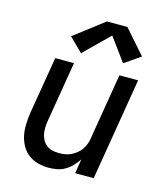

<svg xmlns="http://www.w3.org/2000/svg" viewBox="-115 -863 831 960"><g transform="rotate(15 300.0 -383.0)"><path d="M226 8Q198 8 170 0.5Q142 -7 120.5 -23.5Q99 -40 85.5 -64.5Q72 -89 66.5 -116Q61 -143 62 -172.5Q63 -202 67 -231L117 -530H214L162 -217Q159 -200 158.5 -182.5Q158 -165 161 -149Q164 -133 172 -118.5Q180 -104 193 -94Q206 -84 222.5 -80Q239 -76 256 -76Q272 -76 288 -78.5Q304 -81 319 -88Q334 -95 347.5 -106Q361 -117 370.5 -131Q380 -145 385.5 -160.5Q391 -176 393 -192L449 -530H546L458 0H362L374 -75Q362 -56 346 -39.5Q330 -23 310.5 -11.5Q291 0 269 4Q247 8 226 8ZM235 -587 165 -656 319 -774H425L534 -650L451 -593L363 -713Z"/></g></svg>

Font: Iosevka Curly MdExObl
Style: Regular
Weight: 500
Width: 7
Italic angle: -9°
Monospace: yes
Designer: Belleve Invis
Foundry: Belleve Invis
Version: Version 11.1.0; ttfautohint (v1.8.3)